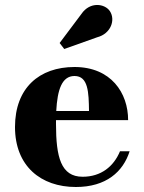

<svg xmlns="http://www.w3.org/2000/svg" viewBox="-20 -738 576 768"><path d="M369 -589C423 -603 443 -658 419.5 -693.5C399.5 -723.5 340 -733 305.5 -682L218.5 -566L237 -542ZM498.5 -133H460C435 -72.5 384.5 -31 310.5 -31C223.5 -31 204 -110 204 -242C204 -247.5 204 -252.5 204 -257.5H492.5C492.5 -366.5 424 -470 278 -470C137 -470 40 -386 40 -230C40 -74 143 10 283.5 10C404.5 10 472.5 -51 498.5 -133ZM278 -434C333 -434 335 -369 336 -294H205C209.5 -379 227.5 -434 278 -434Z"/></svg>

Font: Bodoni* 06
Style: Bold
Weight: 700
Version: Version 2.2